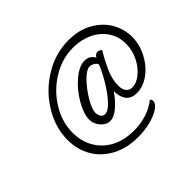

<svg xmlns="http://www.w3.org/2000/svg" viewBox="-144 -761 1042 1042"><g transform="rotate(-45 377.0 -240.0)"><path d="M464 -188V-191Q436 -149 401 -119Q366 -89 336 -89Q307 -89 283.5 -115.5Q260 -142 260 -175Q260 -218 293.5 -276.5Q327 -335 376.5 -377.5Q426 -420 469 -420Q490 -420 505 -409.5Q520 -399 525 -385Q536 -404 551 -404Q558 -404 566 -400.5Q574 -397 577 -392Q554 -356 528 -300.5Q502 -245 502 -195Q502 -164 515 -148.5Q528 -133 550 -133Q581 -133 614.5 -159.5Q648 -186 670.5 -230.5Q693 -275 693 -325Q693 -382 663.5 -425Q634 -468 584 -491Q534 -514 475 -514Q390 -514 314 -467.5Q238 -421 192 -345.5Q146 -270 146 -189Q146 -123 176 -71Q206 -19 261 10Q316 39 390 39Q441 39 487.5 24.5Q534 10 569 -19Q578 -12 578 -2Q578 19 550 38Q522 57 476.5 68.5Q431 80 381 80Q297 80 233 46.5Q169 13 134 -46Q99 -105 99 -180Q99 -274 152 -362Q205 -450 294.5 -505Q384 -560 486 -560Q564 -560 622.5 -527.5Q681 -495 712 -442Q743 -389 743 -329Q743 -270 714.5 -215.5Q686 -161 640.5 -127.5Q595 -94 546 -94Q504 -94 484 -119.5Q464 -145 464 -188ZM509 -348Q509 -359 494.5 -368.5Q480 -378 466 -378Q441 -378 404 -340Q367 -302 338.5 -253.5Q310 -205 310 -178Q310 -163 318 -149Q326 -135 342 -135Q367 -135 399.5 -170.5Q432 -206 462 -256Q492 -306 509 -348Z"/></g></svg>

Font: Charmonman
Style: Regular
Weight: 400
Designer: Ekaluck Peanpanawate
Foundry: Cadson Demak Co.,Ltd.
Version: Version 1.000; ttfautohint (v1.6)